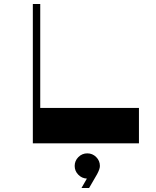

<svg xmlns="http://www.w3.org/2000/svg" viewBox="-20 -716 780 959"><path d="M674 -177V0H144V-696H181V-177ZM387 223 414 176Q389 175 371 156.5Q353 138 353 113Q353 87 371.5 68.5Q390 50 416 50Q442 50 460.5 68.5Q479 87 479 113Q479 128 465 154L425 223Z"/></svg>

Font: Major Mono Display
Style: Regular
Weight: 400
Designer: Emre Parlak
Foundry: Emre Parlak
Version: Version 2.000; ttfautohint (v1.8) -l 8 -r 50 -G 200 -x 14 -D